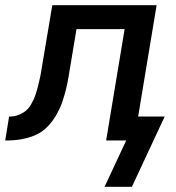

<svg xmlns="http://www.w3.org/2000/svg" viewBox="-55 -540 675 738"><path d="M452 178H347L430 0H353L424 -428H239L212 -266Q210 -254 208 -242Q206 -230 203.5 -218Q201 -206 198 -194Q195 -182 191.5 -170.5Q188 -159 184 -147Q180 -135 174.5 -123.5Q169 -112 163 -101Q157 -90 149.5 -79.5Q142 -69 133.5 -59.5Q125 -50 115 -41.5Q105 -33 93.5 -27Q82 -21 70.5 -16.5Q59 -12 47 -9Q35 -6 23 -4Q11 -2 -3.5 -1Q-18 0 -25 0H-35L-20 -92Q-10 -92 -1 -93.5Q8 -95 18 -99Q28 -103 36.5 -108.5Q45 -114 52 -121.5Q59 -129 64 -138Q69 -147 73.5 -156Q78 -165 81 -174.5Q84 -184 87 -193.5Q90 -203 92 -212.5Q94 -222 96.5 -231.5Q99 -241 101 -252Q103 -263 104 -270L146 -520H547L476 -92H578Z"/></svg>

Font: Iosevka Aile Semibold Oblique
Style: Regular
Weight: 600
Italic angle: -9°
Designer: Belleve Invis
Foundry: Belleve Invis
Version: Version 31.1.0; ttfautohint (v1.8.4)